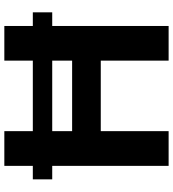

<svg xmlns="http://www.w3.org/2000/svg" viewBox="22 -788 767 850"><g transform="rotate(-90 405.0 -363.5)"><path d="M95.2 -601.2V-727.3H248.9V-601.2H561.1V-727.3H714.5V-601.2H774.9V-515.3H714.5V0H561.1V-300.4H248.9V0H95.2V-515.3H35.5V-601.2ZM561.1 -427.2V-515.3H248.9V-427.2Z"/></g></svg>

Font: Inter P
Style: Bold
Weight: 700
Designer: Rasmus Andersson
Foundry: rsms
Version: Version 3.018;git-588b23468